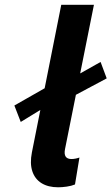

<svg xmlns="http://www.w3.org/2000/svg" viewBox="-20 -772 464 799"><path d="M66.3 -264.5 39.8 -332.9 178.2 -411.8 296.9 -457 398.6 -514.2 424 -445.9 270.4 -363.9 152 -317ZM222.2 7.4Q180.6 7.4 152.9 -9.7Q125.2 -26.9 114.5 -59.4Q103.8 -91.9 112.7 -137.5L234.9 -752H370.9L250.6 -151.7Q242.3 -110.2 277.5 -110.2Q285.8 -110.2 295.4 -112.2Q304.9 -114.2 310.6 -116.5L292.1 -4.4Q277.5 1.8 257.7 4.6Q237.9 7.4 222.2 7.4Z"/></svg>

Font: Reddit Sans
Style: Italic
Weight: 400
Italic angle: -11.25°
Designer: Stephen Hutchings
Version: Version 1.013